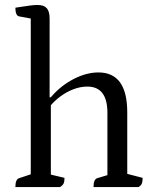

<svg xmlns="http://www.w3.org/2000/svg" viewBox="-20 -754 629 774"><path d="M42 0Q42 -32 58 -36L115 -55L104 -38V-692L116 -677L57 -688Q42 -691 42 -723Q80 -729 99.5 -731.5Q119 -734 131 -734Q157 -734 168.5 -721Q180 -708 180 -679V-356L175 -362H185Q224 -408 276 -435Q328 -462 377 -462Q493 -462 493 -301V-43L482 -56L555 -37Q555 -22 552 -14.5Q549 -7 539 0H357Q357 -32 373 -36L423 -51L413 -34V-299Q413 -405 332 -405Q304 -405 275.5 -394Q247 -383 223 -365Q199 -347 182 -326L185 -336V-39L173 -53L240 -37Q240 -22 236.5 -14.5Q233 -7 222 0Z"/></svg>

Font: Pitagon Serif
Style: Regular
Weight: 400
Designer: Travis Tran
Foundry: Pitagon
Version: Version 1.000;gftools[0.9.26]